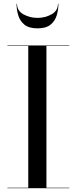

<svg xmlns="http://www.w3.org/2000/svg" viewBox="-20 -989 402 1009"><path d="M69.5 -969Q69.5 -932.5 103 -913.8Q136.5 -895 177 -895Q217.5 -895 251 -913.8Q284.5 -932.5 284.5 -969H287Q287 -938.5 278.2 -908.8Q269.5 -879 245.8 -859.5Q222 -840 177 -840Q132 -840 108.2 -859.5Q84.5 -879 75.8 -908.8Q67 -938.5 67 -969ZM19 -2.5H128.5V-747.5H19V-750H344V-747.5H224V-2.5H344V0H19Z"/></svg>

Font: Bodoni* 72pt
Style: Regular
Weight: 400
Version: Version 2.3